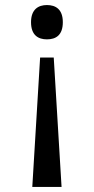

<svg xmlns="http://www.w3.org/2000/svg" viewBox="-20 -561 372 761"><path d="M166 -541C132 -541 103 -524 103 -473C103 -421 132 -405 166 -405C201 -405 229 -421 229 -473C229 -524 201 -541 166 -541ZM193 -333H139L108 180H224Z"/></svg>

Font: Noto Fangsong KSS Rotated
Style: Regular
Weight: 400
Designer: LIU Zhao, ZHANG Congyu, Kushim JIANG
Foundry: Guyu Beijing Co. Ltd.
Version: Version 1.000;November 16, 2022;FontCreator 11.5.0.2427 64-b